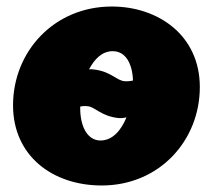

<svg xmlns="http://www.w3.org/2000/svg" viewBox="-20 -554 653 589"><path d="M342 -192C351 -191 360 -192 368 -194C352 -155 326 -123 288 -123C250 -123 226 -163 226 -223V-227C234 -229 242 -229 250 -228C271 -226 290 -198 342 -192ZM292 15C469 15 593 -123 593 -287C593 -446 465 -534 323 -534C146 -534 20 -396 20 -231C20 -76 141 15 292 15ZM253 -341C270 -373 293 -397 326 -397C364 -397 386 -361 388 -307C379 -305 370 -304 361 -305C336 -308 320 -335 267 -341C262 -342 258 -342 253 -341Z"/></svg>

Font: Fixel Text 20240404 Black
Style: Italic
Weight: 900
Width: 4
Italic angle: -10°
Designer: AlfaBravo + MacPaw
Foundry: Kyrylo Tkachov, Marchela Mozhyna, Serhii Makarenko, Maria Weinstein, Zakhar Kryvoshyya
Version: Version 1.211;Glyphs 3.2 (3225)